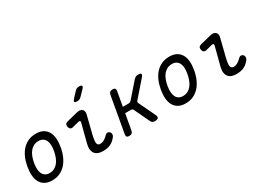

<svg xmlns="http://www.w3.org/2000/svg" viewBox="-25 -1509 3050 2243"><g transform="rotate(-30 1500.0 -387.5)"><path d="M218 10Q160 10 121.5 -11.5Q83 -33 62 -71Q41 -109 37 -161.5Q33 -214 44 -276Q55 -338 77.5 -390Q100 -442 134 -479.5Q168 -517 214.5 -538.5Q261 -560 319 -560Q378 -560 416.5 -538.5Q455 -517 476 -479.5Q497 -442 501 -390Q505 -338 494 -276Q483 -214 460 -161.5Q437 -109 402.5 -71Q368 -33 322 -11.5Q276 10 218 10ZM234 -80Q269 -80 297 -94.5Q325 -109 346 -134.5Q367 -160 381.5 -196.5Q396 -233 404 -276Q412 -319 410.5 -354.5Q409 -390 397 -415.5Q385 -441 362 -455.5Q339 -470 303 -470Q267 -470 239 -455.5Q211 -441 190 -415.5Q169 -390 155 -354Q141 -318 133 -275Q126 -232 127.5 -196Q129 -160 141 -134.5Q153 -109 176 -94.5Q199 -80 234 -80Z M733 -408Q713 -403 699.5 -413Q686 -423 682 -444Q678 -467 686.5 -480Q695 -493 719 -499L864 -535Q888 -541 906 -537.5Q924 -534 935 -523.5Q946 -513 950 -496.5Q954 -480 949 -460L890 -224Q879 -179 876 -151Q873 -123 877 -107.5Q881 -92 891 -86Q901 -80 916 -80Q944 -80 970.5 -95.5Q997 -111 1018 -134Q1035 -152 1051 -152Q1067 -152 1079 -141Q1092 -130 1092.5 -109.5Q1093 -89 1079 -72Q1061 -50 1042 -34Q1023 -18 1001.5 -8.5Q980 1 955.5 5.5Q931 10 901 10Q867 10 840 0.5Q813 -9 796 -30Q779 -51 774.5 -83.5Q770 -116 782 -161L846 -408Q850 -422 842.5 -428Q835 -434 823 -431ZM988 -670Q976 -657 962 -651Q948 -645 932 -645Q900 -645 896 -657Q892 -669 916 -695L975 -758Q987 -772 1001 -778.5Q1015 -785 1032 -785Q1066 -785 1070.5 -772Q1075 -759 1049 -733Z M1255 10Q1232 10 1223 -1Q1214 -12 1218 -35L1303 -515Q1307 -538 1320 -549Q1333 -560 1356 -560Q1379 -560 1388 -549Q1397 -538 1393 -515L1359 -323H1437Q1447 -323 1455.5 -327Q1464 -331 1472 -339L1641 -532Q1653 -546 1668 -553Q1683 -560 1700 -560Q1735 -560 1740 -546.5Q1745 -533 1719 -504L1544 -304Q1536 -296 1534.5 -287.5Q1533 -279 1537 -271L1643 -49Q1657 -20 1646 -5Q1635 10 1600 10Q1583 10 1571 3Q1559 -4 1551 -19L1452 -228Q1448 -236 1441 -240.5Q1434 -245 1424 -245H1345L1308 -35Q1304 -12 1291 -1Q1278 10 1255 10Z M2018 10Q1960 10 1921.5 -11.5Q1883 -33 1862 -71Q1841 -109 1837 -161.5Q1833 -214 1844 -276Q1855 -338 1877.5 -390Q1900 -442 1934 -479.5Q1968 -517 2014.5 -538.5Q2061 -560 2119 -560Q2178 -560 2216.5 -538.5Q2255 -517 2276 -479.5Q2297 -442 2301 -390Q2305 -338 2294 -276Q2283 -214 2260 -161.5Q2237 -109 2202.5 -71Q2168 -33 2122 -11.5Q2076 10 2018 10ZM2034 -80Q2069 -80 2097 -94.5Q2125 -109 2146 -134.5Q2167 -160 2181.5 -196.5Q2196 -233 2204 -276Q2212 -319 2210.5 -354.5Q2209 -390 2197 -415.5Q2185 -441 2162 -455.5Q2139 -470 2103 -470Q2067 -470 2039 -455.5Q2011 -441 1990 -415.5Q1969 -390 1955 -354Q1941 -318 1933 -275Q1926 -232 1927.5 -196Q1929 -160 1941 -134.5Q1953 -109 1976 -94.5Q1999 -80 2034 -80Z M2533 -408Q2513 -403 2499.5 -413Q2486 -423 2482 -444Q2478 -467 2486.5 -480Q2495 -493 2519 -499L2664 -535Q2688 -541 2706 -537.5Q2724 -534 2735 -523.5Q2746 -513 2750 -496.5Q2754 -480 2749 -460L2690 -224Q2679 -179 2676 -151Q2673 -123 2677 -107.5Q2681 -92 2691 -86Q2701 -80 2716 -80Q2744 -80 2770.5 -95.5Q2797 -111 2818 -134Q2835 -152 2851 -152Q2867 -152 2879 -141Q2892 -130 2892.5 -109.5Q2893 -89 2879 -72Q2861 -50 2842 -34Q2823 -18 2801.5 -8.5Q2780 1 2755.5 5.5Q2731 10 2701 10Q2667 10 2640 0.5Q2613 -9 2596 -30Q2579 -51 2574.5 -83.5Q2570 -116 2582 -161L2646 -408Q2650 -422 2642.5 -428Q2635 -434 2623 -431Z"/></g></svg>

Font: Maple Mono Normal NL
Style: Italic
Weight: 400
Italic angle: -10°
Monospace: yes
Designer: subframe7536
Version: Version 7.000